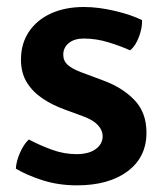

<svg xmlns="http://www.w3.org/2000/svg" viewBox="-20 -530 480 563"><path d="M26.5 -35.5Q27.5 -56.5 38.5 -81.8Q49.5 -107 64.5 -121Q96.5 -104 132.2 -91Q168 -78 204 -78Q240 -78 260.2 -92.5Q280.5 -107 281 -129.5Q281 -148 267.2 -163Q253.5 -178 225 -188.5L168 -209.5Q133.5 -222 104.8 -241.2Q76 -260.5 58.8 -288.2Q41.5 -316 41.5 -355Q41.5 -402.5 65 -437.2Q88.5 -472 130 -490.8Q171.5 -509.5 225.5 -509.5Q268.5 -509.5 317 -498Q365.5 -486.5 396.5 -471Q397.5 -449 387.5 -422Q377.5 -395 361.5 -382.5Q333.5 -395 297.8 -406Q262 -417 225.5 -417Q198 -417 181.8 -403.8Q165.5 -390.5 165.5 -369.5Q165.5 -351.5 178.5 -339.8Q191.5 -328 218.5 -318L280 -295Q336.5 -275 373 -238Q409.5 -201 409.5 -141Q409.5 -69 354.2 -27.8Q299 13.5 205.5 13.5Q152.5 13.5 106.2 -1Q60 -15.5 26.5 -35.5Z"/></svg>

Font: Signika Negative Light SemiBold
Style: Regular
Weight: 600
Version: Version 2.001